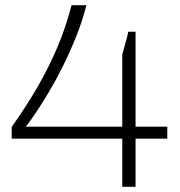

<svg xmlns="http://www.w3.org/2000/svg" viewBox="-20 -718 693 738"><path d="M450 0V-185H25V-230Q81 -309 125 -385Q169 -461 201.5 -538.5Q234 -616 255 -698H312Q297 -638 273 -578Q249 -518 221.5 -463Q194 -408 166.5 -362Q139 -316 116 -282Q93 -248 79 -231H450V-508Q453 -520 456.5 -532Q460 -544 463 -555.5Q466 -567 469 -577.5Q472 -588 473 -596H501V-231H623V-185H501V0Z"/></svg>

Font: Archivo Expanded Thin
Style: Regular
Weight: 250
Width: 7
Designer: Hector Gatti
Foundry: Omnibus-Type
Version: Version 2.001